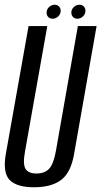

<svg xmlns="http://www.w3.org/2000/svg" viewBox="-28 -785 427 810"><path d="M115.5 5Q42 5 12.5 -26Q-17 -57 -3.5 -135L92.5 -675H171.5L77.5 -146Q67.5 -91.5 80 -72.2Q92.5 -53 126 -53Q159.5 -53 178.5 -72.2Q197.5 -91.5 207.5 -146L300.5 -675H379.5L284.5 -135Q271 -57 230 -26Q189 5 115.5 5ZM298.5 -706Q287.5 -706 280.2 -713.2Q273 -720.5 273 -732Q273 -745.5 283.5 -755.2Q294 -765 307 -765Q318.5 -765 325.5 -757.8Q332.5 -750.5 332.5 -739.5Q332.5 -725.5 322 -715.8Q311.5 -706 298.5 -706ZM194 -706Q182.5 -706 175.5 -713.2Q168.5 -720.5 168.5 -732Q168.5 -745.5 179 -755.2Q189.5 -765 202.5 -765Q213.5 -765 220.8 -757.8Q228 -750.5 228 -739.5Q228 -725.5 217.5 -715.8Q207 -706 194 -706Z"/></svg>

Font: Anybody Condensed Regular
Style: Italic
Weight: 400
Width: 3
Italic angle: -10°
Designer: Tyler Finck
Foundry: Etcetera Type Company
Version: Version 1.010; ttfautohint (v1.8.3) -l 8 -r 50 -G 200 -x 14 